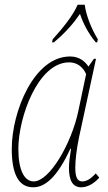

<svg xmlns="http://www.w3.org/2000/svg" viewBox="-20 -786 461 816"><path d="M204 -619 201 -606H209C257 -646 292 -686 320 -727C333 -687 356 -643 387 -606H393L396 -619C369 -662 346 -720 340 -766H310C290 -719 247 -667 204 -619ZM121 10C170 10 222 -30 279 -154H282C278 -127 273 -98 273 -73C273 -19 289 10 325 10C350 10 378 -4 402 -31L387 -49C363 -23 346 -15 329 -15C307 -15 300 -37 300 -73C300 -109 306 -154 316 -203L388 -536H379L356 -503C340 -527 315 -546 278 -546C124 -546 30 -311 30 -153C30 -52 56 10 121 10ZM123 -15C84 -15 58 -62 58 -153C58 -287 141 -521 274 -521C306 -521 332 -503 346 -471L312 -310C283 -176 191 -15 123 -15Z"/></svg>

Font: Noto Serif Condensed Thin
Style: Italic
Weight: 100
Width: 3
Italic angle: -12°
Designer: Monotype Design Team
Foundry: Monotype Imaging Inc.
Version: Version 2.013